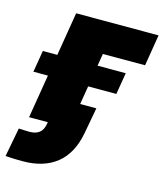

<svg xmlns="http://www.w3.org/2000/svg" viewBox="-169 -612 769 903"><g transform="rotate(15 216.0 -160.5)"><path d="M490.7 -529.3 465.8 -377H260.3L197.8 0H2L89.4 -529.3ZM-33.7 -211.9 -16.1 -317.4H387.7L370.1 -211.9ZM25.9 208Q4.4 208 -15.6 207.3Q-35.6 206.5 -57.6 205.1L-30.8 64Q-19 64.5 -4.4 65.2Q10.3 65.9 22 65.9Q51.8 65.9 69.3 52Q86.9 38.1 91.8 7.8L93.3 0H32.7L53.2 -122.1H296.9L273.4 5.9Q254.4 106.9 191.4 157.5Q128.4 208 25.9 208Z"/></g></svg>

Font: Inter 24pt Black
Style: Italic
Weight: 900
Italic angle: -9.3988°
Designer: Rasmus Andersson
Foundry: rsms
Version: Version 4.001;git-66647c0bb